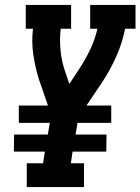

<svg xmlns="http://www.w3.org/2000/svg" viewBox="-20 -755 567 775"><path d="M88 0V-96H154L161 -143H36L37 -212H173L181 -259H56V-329H173V-331L137 -435Q122 -483 114.5 -534.5Q107 -586 113 -639H84V-735H267V-639H225Q220 -594 224.5 -550Q229 -506 243 -466L260 -416L300 -477Q325 -515 344.5 -556Q364 -597 373 -639H344V-735H527V-639H485Q474 -583 450 -528.5Q426 -474 393 -424L329 -329H429V-259H293L285 -212H410L409 -143H273L266 -96H319V0Z"/></svg>

Font: Iosevka Curly Slab
Style: Bold Italic
Weight: 700
Italic angle: -9°
Monospace: yes
Designer: Belleve Invis
Foundry: Belleve Invis
Version: Version 22.1.2; ttfautohint (v1.8.4)